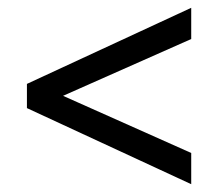

<svg xmlns="http://www.w3.org/2000/svg" viewBox="-20 -476 573 492"><path d="M470 -4 49 -199V-261L470 -456V-376L100 -212V-249L470 -84Z"/></svg>

Font: Ysabeau SC SemiBold
Style: Regular
Weight: 600
Designer: Christian Thalmann (Catharsis Fonts)
Version: Version 2.001;gftools[0.9.30]; featfreeze: smcp